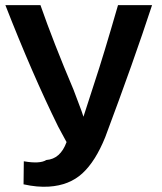

<svg xmlns="http://www.w3.org/2000/svg" viewBox="-20 -716 633 750"><path d="M72 4Q72 -10 72.5 -40.5Q73 -71 73 -86Q136 -75 161 -91Q216 -95 240 -161Q233 -173 221.5 -195Q210 -217 207 -222Q106 -427 1 -696H138Q189 -550 267 -366Q270 -357 285.5 -317Q301 -277 306 -260L350 -396Q383 -495 441 -696H574Q503 -479 391 -180Q353 -86 302 -39Q251 8 171 13Q126 16 72 4Z"/></svg>

Font: Repo
Style: DemiBold
Weight: 600
Designer: Stefan Peev
Foundry: Context Ltd
Version: Version 001.000